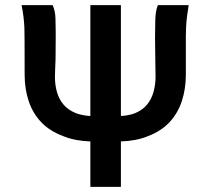

<svg xmlns="http://www.w3.org/2000/svg" viewBox="-20 -728 822 748"><path d="M332 -177Q272 -179 228 -197Q174 -217 141 -251.5Q108 -286 92 -333.5Q76 -381 76 -437Q76 -601 75 -621Q74 -641 71.5 -662.5Q69 -684 64 -708H185Q195 -686 196 -658.5Q197 -631 197 -609Q197 -595 197 -580Q197 -518 196.5 -499Q196 -480 195 -462Q194 -444 194 -429Q194 -397 202 -369Q210 -341 228 -320Q246 -299 276 -287Q300 -278 332 -276V-708H451V-276Q483 -278 506 -287Q535 -299 552.5 -320Q570 -341 578 -369.5Q586 -398 586 -429Q586 -444 585.5 -462Q585 -480 585 -499Q585 -518 584.5 -539Q584 -560 584 -580Q584 -616 585 -651Q586 -686 595 -708H715Q711 -684 708.5 -663.5Q706 -643 705 -623.5Q704 -604 704 -586V-437Q704 -382 688.5 -334.5Q673 -287 640.5 -252Q608 -217 555 -197Q511 -179 451 -177V0H332Z"/></svg>

Font: Rising Sun
Style: Bold
Weight: 700
Designer: Matt McInerney, Pablo Impallari, Rodrigo Fuenzalida (Raleway font), Stephen Hutchings (Greek), Cristiano Sobral (main ch
Foundry: The Rising Sun Project Authors
Version: Version 4.327; ttfautohint (v1.8.4.7-5d5b-dirty)